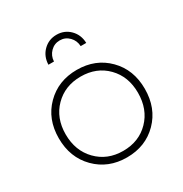

<svg xmlns="http://www.w3.org/2000/svg" viewBox="-170 -863 949 994"><g transform="rotate(-30 305.0 -365.5)"><path d="M225.1 -618.2H191.9Q193.4 -667.5 225.8 -699.7Q258.3 -731.9 305.2 -731.9Q352.1 -731.9 384.3 -699.7Q416.5 -667.5 418 -618.2H384.8Q383.3 -651.9 360.6 -675Q337.9 -698.2 305.2 -698.2Q272.5 -698.2 249.5 -675Q226.6 -651.9 225.1 -618.2ZM305.2 -522Q417 -522 489.5 -448.7Q562 -375.5 562 -261.2Q562 -146 489.5 -72.5Q417 1 305.2 1Q193.8 1 120.8 -72.8Q47.9 -146.5 47.9 -261.2Q47.9 -375.5 120.8 -448.7Q193.8 -522 305.2 -522ZM305.2 -481.9Q210.9 -481.9 149.9 -420.2Q88.9 -358.4 88.9 -261.2Q88.9 -163.1 149.9 -100.6Q210.9 -38.1 305.2 -38.1Q399.9 -38.1 460.4 -100.3Q521 -162.6 521 -261.2Q521 -358.4 460.4 -420.2Q399.9 -481.9 305.2 -481.9Z"/></g></svg>

Font: Montserrat-Arabic ExtraLight
Style: Regular
Weight: 275
Designer: Mohamed Gaber
Foundry: Kief Type Foundry
Version: Version 5.008;PS 005.008;hotconv 1.0.88;makeotf.lib2.5.64775